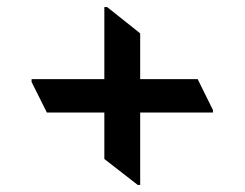

<svg xmlns="http://www.w3.org/2000/svg" viewBox="-20 -631 689 541"><path d="M580 -314H375V-110H368L274 -183V-314H112L69 -400V-408H274V-611H282L375 -537V-408H537L580 -321Z"/></svg>

Font: Halant SemiBold
Style: Regular
Weight: 600
Designer: Hitesh Malaviya (Devanagari), Satya Rajpurohit (Latin)
Foundry: Indian Type Foundry
Version: Version 1.101;PS 1.0;hotconv 1.0.78;makeotf.lib2.5.61930; tt